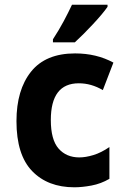

<svg xmlns="http://www.w3.org/2000/svg" viewBox="-20 -786 540 816"><path d="M296 10Q329 10 369 2.5Q409 -5 445 -26V-161Q410 -137 377 -127Q344 -117 317 -117Q262 -117 229 -154.5Q196 -192 196 -276Q196 -432 315 -432Q368 -432 417 -403L462 -520Q390 -559 299 -559Q174 -559 112 -481.5Q50 -404 50 -271Q50 -128 116.5 -59Q183 10 296 10ZM205 -606H298Q333 -638 375 -683Q417 -728 437 -757V-766H286Q270 -732 250.5 -695.5Q231 -659 205 -619Z"/></svg>

Font: Noto Sans Mono Condensed Extra
Style: Regular
Weight: 800
Width: 3
Designer: Monotype Design Team
Foundry: Monotype Imaging Inc.
Version: Version 1.900